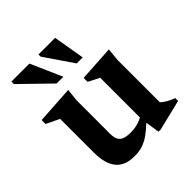

<svg xmlns="http://www.w3.org/2000/svg" viewBox="-189 -809 950 950"><g transform="rotate(-45 286.0 -334.0)"><path d="M203 -153Q203 -127.5 210.5 -112.5Q218 -97.5 235.2 -91Q252.5 -84.5 281 -84.5Q310 -84.5 336.5 -93Q363 -101.5 378.5 -116L396.5 -91.5Q364.5 -59.5 339.8 -39Q315 -18.5 294.2 -7.5Q273.5 3.5 253.5 7.8Q233.5 12 210 12Q144 12 112.2 -27Q80.5 -66 80.5 -144V-379.5L11.5 -412.5V-440L210 -452.5L203 -386.5ZM380 9.5 364.5 -88.5V-383L306 -413V-440.5L494 -452L487.5 -384V-88.5Q492.5 -83.5 500.5 -77.8Q508.5 -72 518 -66.5Q527.5 -61 537.2 -56.8Q547 -52.5 556 -49.5V-29.5L395.5 9.5ZM239 -515.5H192L40.5 -663V-680.5H166.5ZM374.5 -515.5H332.5L230 -665.5V-680.5H346.5Z"/></g></svg>

Font: Newsreader 16pt 16pt SemiBold
Style: Regular
Weight: 600
Version: Version 1.003